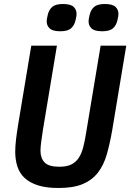

<svg xmlns="http://www.w3.org/2000/svg" viewBox="-20 -926 650 958"><path d="M264 -698 194 -277Q189 -245 185.5 -218Q182 -191 182 -174Q182 -137 202.5 -115.5Q223 -94 276 -94Q313 -94 336 -105.5Q359 -117 373 -138.5Q387 -160 395 -190.5Q403 -221 409 -259L482 -698H610L540 -277Q528 -208 512.5 -154.5Q497 -101 468 -64Q439 -27 392.5 -7.5Q346 12 272 12Q211 12 170 -1Q129 -14 103.5 -37.5Q78 -61 67 -94.5Q56 -128 56 -169Q56 -197 60 -230.5Q64 -264 70 -301L136 -698ZM281 -770Q243 -770 228 -784Q213 -798 213 -819Q213 -824 214 -831.5Q215 -839 218 -851Q224 -877 240.5 -891.5Q257 -906 294 -906Q332 -906 347 -892Q362 -878 362 -857Q362 -852 361 -844.5Q360 -837 357 -825Q351 -799 334.5 -784.5Q318 -770 281 -770ZM490 -770Q452 -770 437 -784Q422 -798 422 -819Q422 -824 423 -831.5Q424 -839 427 -851Q433 -877 449.5 -891.5Q466 -906 503 -906Q541 -906 556 -892Q571 -878 571 -857Q571 -852 570 -844.5Q569 -837 566 -825Q560 -799 543.5 -784.5Q527 -770 490 -770Z"/></svg>

Font: IBM Plex Mono SemiBold
Style: Italic
Weight: 600
Italic angle: -9°
Monospace: yes
Designer: Mike Abbink, Paul van der Laan, Pieter van Rosmalen
Foundry: Bold Monday
Version: Version 2.3